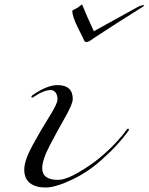

<svg xmlns="http://www.w3.org/2000/svg" viewBox="-20 -827 662 855"><path d="M134 -398Q125 -392 122.5 -392Q120 -392 120 -396Q120 -400 126 -404Q190 -448 236 -448Q304 -448 304 -386Q304 -364 270 -304.5Q236 -245 202 -180Q168 -115 168 -78Q168 -26 238 -26Q272 -26 327.5 -58Q383 -90 425 -125Q467 -160 499 -195Q531 -230 538.5 -242Q546 -254 550 -254Q554 -254 554 -251Q554 -248 552 -244Q503 -178 444 -126Q380 -65 304 -28.5Q228 8 183 8Q138 8 113 -12Q88 -32 88 -72Q88 -112 125 -180Q162 -248 199 -306.5Q236 -365 236 -384.5Q236 -404 227.5 -415Q219 -426 206 -426Q176 -426 134 -398ZM396 -656Q375 -640 366 -640Q357 -640 355 -646Q353 -652 327.5 -702.5Q302 -753 302 -779Q302 -781 314 -786.5Q326 -792 334 -799Q342 -806 344 -806L346 -807V-806Q369 -749 398 -688L590 -794Q608 -804 620 -804L622 -802Q622 -800 602 -788Q502 -726 396 -656Z"/></svg>

Font: Miama
Style: Regular
Weight: 400
Italic angle: 16.5°
Designer: Linus Romer
Foundry: Linus Romer
Version: 0.32